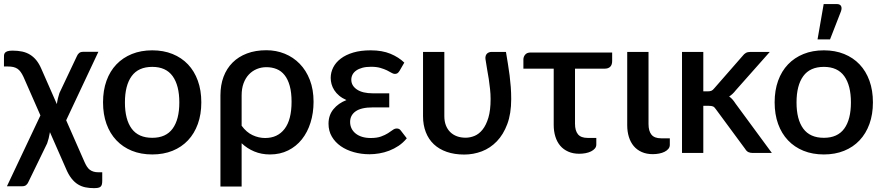

<svg xmlns="http://www.w3.org/2000/svg" viewBox="-21 -772 4463 969"><path d="M495 97.5V140.5Q495 152 493 159.2Q491 166.5 486.2 170.5Q481.5 174.5 473.2 176Q465 177.5 452.5 177.5Q430.5 177.5 410.5 173.5Q390.5 169.5 372.8 158.8Q355 148 339.5 128.2Q324 108.5 311 77L231 -105Q228.5 -89 224.8 -74.5Q221 -60 217 -48.5L122 147Q118.5 155.5 111.2 161.8Q104 168 90.5 168H14L183 -189.5L97.5 -384Q90.5 -399 83.2 -409Q76 -419 67 -425Q58 -431 46 -433.8Q34 -436.5 17 -436.5H-1V-476Q-1 -484.5 -0.8 -491.8Q-0.5 -499 3.2 -504.5Q7 -510 16 -513.2Q25 -516.5 42.5 -516.5Q69 -516.5 91 -511.8Q113 -507 130.8 -496Q148.5 -485 162.5 -467.8Q176.5 -450.5 187.5 -425L266 -246.5Q268 -262 271.5 -276.5Q275 -291 279 -302.5L367.5 -489.5Q371 -498 378.2 -504.2Q385.5 -510.5 399 -510.5H475.5L313 -165L405.5 45.5Q411.5 59 417.8 68.8Q424 78.5 432.2 84.8Q440.5 91 451.2 94.2Q462 97.5 476.5 97.5Z M747.5 -518Q804 -518 849.8 -499.5Q895.5 -481 927.8 -447Q960 -413 977.5 -364.5Q995 -316 995 -255.5Q995 -195 977.5 -146.5Q960 -98 927.8 -63.8Q895.5 -29.5 849.8 -11Q804 7.5 747.5 7.5Q690.5 7.5 644.8 -11Q599 -29.5 566.5 -63.8Q534 -98 516.5 -146.5Q499 -195 499 -255.5Q499 -316 516.5 -364.5Q534 -413 566.5 -447Q599 -481 644.8 -499.5Q690.5 -518 747.5 -518ZM747.5 -76.5Q816.5 -76.5 850.2 -122.8Q884 -169 884 -255Q884 -341 850.2 -387.8Q816.5 -434.5 747.5 -434.5Q677.5 -434.5 643.5 -387.8Q609.5 -341 609.5 -255Q609.5 -169 643.5 -122.8Q677.5 -76.5 747.5 -76.5Z M1198.5 -137.5Q1222.5 -104.5 1253.5 -90Q1284.5 -75.5 1317 -75.5Q1380 -75.5 1415.2 -121.5Q1450.5 -167.5 1450.5 -258.5Q1450.5 -305.5 1441.2 -338.8Q1432 -372 1415.2 -393Q1398.5 -414 1375 -423.5Q1351.5 -433 1323.5 -433Q1297.5 -433 1274.8 -423.5Q1252 -414 1235 -396Q1218 -378 1208.2 -351.5Q1198.5 -325 1198.5 -290.5ZM1091.5 -290.5Q1091.5 -342.5 1107.2 -384.5Q1123 -426.5 1152.8 -456.2Q1182.5 -486 1225.5 -502.2Q1268.5 -518.5 1323.5 -518.5Q1372.5 -518.5 1415.8 -501Q1459 -483.5 1491.5 -450.2Q1524 -417 1542.8 -368.5Q1561.5 -320 1561.5 -258.5Q1561.5 -202 1546.2 -153.2Q1531 -104.5 1502.5 -68.8Q1474 -33 1433.2 -12.8Q1392.5 7.5 1341.5 7.5Q1298.5 7.5 1262.5 -7.5Q1226.5 -22.5 1198.5 -49V169.5H1091.5Z M2032 -74Q2013.5 -51.5 1990.8 -36.2Q1968 -21 1943.2 -11.5Q1918.5 -2 1893 2.2Q1867.5 6.5 1844 6.5Q1802.5 6.5 1765 -4Q1727.5 -14.5 1699 -34.2Q1670.5 -54 1653.8 -82.5Q1637 -111 1637 -147.5Q1637 -190.5 1661.8 -220.8Q1686.5 -251 1727.5 -267Q1706 -276.5 1690.8 -289.2Q1675.5 -302 1666 -317Q1656.5 -332 1652.2 -347.8Q1648 -363.5 1648 -379Q1648 -406.5 1660.8 -431.8Q1673.5 -457 1698.8 -476.2Q1724 -495.5 1761.8 -506.8Q1799.5 -518 1850 -518Q1907.5 -518 1949.2 -500.8Q1991 -483.5 2019.5 -456L1995.5 -414.5Q1989.5 -405 1984.2 -402Q1979 -399 1971.5 -399Q1964 -399 1955 -404.5Q1946 -410 1932.2 -416.8Q1918.5 -423.5 1899 -429.2Q1879.5 -435 1851.5 -435Q1826.5 -435 1808 -430Q1789.5 -425 1777 -416.2Q1764.5 -407.5 1758.2 -395.5Q1752 -383.5 1752 -369.5Q1752 -339.5 1780.5 -320.2Q1809 -301 1861 -301H1943.5V-230H1861Q1802 -230 1774 -210.2Q1746 -190.5 1746 -156.5Q1746 -139 1753 -124.2Q1760 -109.5 1773.5 -98.5Q1787 -87.5 1806.2 -81.5Q1825.5 -75.5 1850 -75.5Q1881.5 -75.5 1902 -83Q1922.5 -90.5 1936.8 -99.5Q1951 -108.5 1961 -116Q1971 -123.5 1981.5 -123.5Q1994.5 -123.5 2001.5 -113.5Z M2532.5 -510Q2537.5 -478.5 2542.5 -449.2Q2547.5 -420 2551 -391.2Q2554.5 -362.5 2556.8 -333.2Q2559 -304 2559 -272Q2559 -198.5 2539.2 -145.8Q2519.5 -93 2486.5 -58.8Q2453.5 -24.5 2410.8 -8.2Q2368 8 2322 8Q2272.5 8 2233.8 -5.5Q2195 -19 2168.5 -44Q2142 -69 2128 -105Q2114 -141 2114 -185.5V-510H2221.5V-185.5Q2221.5 -160 2229.2 -139.8Q2237 -119.5 2251.2 -105.5Q2265.5 -91.5 2285.2 -84.2Q2305 -77 2329 -77Q2351.5 -77 2374 -86.2Q2396.5 -95.5 2414.5 -118Q2432.5 -140.5 2443.8 -178Q2455 -215.5 2455 -272Q2455 -297.5 2452.2 -322.8Q2449.5 -348 2445.8 -373Q2442 -398 2437.2 -423.5Q2432.5 -449 2429 -474.5Q2428 -484 2430.5 -491Q2433 -498 2437.5 -502Q2442 -506 2447.8 -508Q2453.5 -510 2459 -510Z M3068.5 -464Q3068.5 -445 3058.8 -435.2Q3049 -425.5 3031 -425.5H2881V-147.5Q2881 -112.5 2896 -94.2Q2911 -76 2944.5 -76H2988.5V-42.5Q2988.5 -31 2981.2 -22.5Q2974 -14 2962 -8Q2950 -2 2934.5 1Q2919 4 2902.5 4Q2871 4 2846.8 -6.8Q2822.5 -17.5 2806.2 -36.8Q2790 -56 2781.8 -82.8Q2773.5 -109.5 2773.5 -141.5V-425.5H2620.5V-472Q2620.5 -485.5 2629.5 -496.2Q2638.5 -507 2657 -507H3068.5Z M3144.5 -510H3252V-146Q3252 -110.5 3267 -92.2Q3282 -74 3315.5 -74H3359.5V-41Q3359.5 -29.5 3352.2 -20.8Q3345 -12 3333 -6Q3321 0 3305.5 3Q3290 6 3273.5 6Q3242 6 3217.8 -4.8Q3193.5 -15.5 3177.2 -35Q3161 -54.5 3152.8 -81.2Q3144.5 -108 3144.5 -140Z M3528.5 -510V-311H3551.5Q3562.5 -311 3569.5 -314Q3576.5 -317 3584 -326.5L3727 -490Q3734.5 -500 3743.5 -505Q3752.5 -510 3766.5 -510H3864L3692 -316Q3677 -296.5 3659 -285Q3669 -278 3676.5 -269.2Q3684 -260.5 3691 -249.5L3874.5 0H3778.5Q3765.5 0 3756.2 -4.2Q3747 -8.5 3740 -20L3592.5 -220Q3585 -231.5 3577.5 -234.8Q3570 -238 3555 -238H3528.5V0H3421V-510Z M4137 -518Q4193.5 -518 4239.2 -499.5Q4285 -481 4317.2 -447Q4349.5 -413 4367 -364.5Q4384.5 -316 4384.5 -255.5Q4384.5 -195 4367 -146.5Q4349.5 -98 4317.2 -63.8Q4285 -29.5 4239.2 -11Q4193.5 7.5 4137 7.5Q4080 7.5 4034.2 -11Q3988.5 -29.5 3956 -63.8Q3923.5 -98 3906 -146.5Q3888.5 -195 3888.5 -255.5Q3888.5 -316 3906 -364.5Q3923.5 -413 3956 -447Q3988.5 -481 4034.2 -499.5Q4080 -518 4137 -518ZM4137 -76.5Q4206 -76.5 4239.8 -122.8Q4273.5 -169 4273.5 -255Q4273.5 -341 4239.8 -387.8Q4206 -434.5 4137 -434.5Q4067 -434.5 4033 -387.8Q3999 -341 3999 -255Q3999 -169 4033 -122.8Q4067 -76.5 4137 -76.5ZM4105 -573 4136 -751.5H4202.5Q4218 -751.5 4223.5 -741.8Q4229 -732 4223.5 -715.5L4168 -573Z"/></svg>

Font: Lato SemiBold
Style: Regular
Weight: 600
Designer: Lukasz Dziedzic with Adam Twardoch and Botio Nikoltchev
Foundry: tyPoland Lukasz Dziedzic
Version: Version 2.015; 2015-08-06; http://www.latofonts.com/